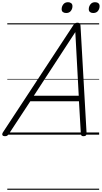

<svg xmlns="http://www.w3.org/2000/svg" viewBox="-66 -1221 923 1741"><path d="M-22 14Q-38 14 -43.5 5Q-49 -4 -40 -20L600 -994Q608 -1006 615.5 -1010.5Q623 -1015 637 -1015Q650 -1015 656.5 -1009.5Q663 -1004 664 -988L719 -14Q720 0 713.5 7Q707 14 692 14Q678 14 673 8.5Q668 3 667 -10L650 -303H209L16 -9Q6 5 -1 9.5Q-8 14 -22 14ZM241 -353H648L617 -930ZM534 -1103Q516 -1103 504.5 -1111.5Q493 -1120 493 -1138Q493 -1162 508 -1181.5Q523 -1201 551 -1201Q568 -1201 579.5 -1192Q591 -1183 591 -1165Q591 -1141 576.5 -1122Q562 -1103 534 -1103ZM779 -1103Q762 -1103 750.5 -1111.5Q739 -1120 739 -1138Q739 -1162 754 -1181.5Q769 -1201 796 -1201Q814 -1201 825.5 -1192Q837 -1183 837 -1165Q837 -1141 822.5 -1122Q808 -1103 779 -1103ZM0 490H833V500H0ZM0 -20H833V0H0ZM0 -505H833V-500H0ZM0 -1010H833V-1000H0Z"/></svg>

Font: Playwrite AU VIC Guides
Style: Regular
Weight: 400
Designer: Veronika Burian, José Scaglione
Foundry: TypeTogether
Version: Version 1.003